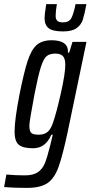

<svg xmlns="http://www.w3.org/2000/svg" viewBox="-57 -714 441 935"><path d="M-37 197 -26 136Q20 140 64 140Q105 140 127.5 124.5Q150 109 161.5 81Q173 53 187 -4L200 -58H193Q165 8 104 8Q55 8 34.5 -9Q14 -26 14 -73Q14 -131 38 -254Q60 -364 78 -418.5Q96 -473 122.5 -495.5Q149 -518 194 -518Q277 -518 274 -458H280L296 -510H364L272 -69Q247 48 227 102Q207 156 173 178.5Q139 201 74 201Q10 201 -37 197ZM201 -116Q218 -165 239.5 -260.5Q261 -356 261 -399Q261 -428 249.5 -440.5Q238 -453 213 -453Q185 -453 170 -440.5Q155 -428 142 -387.5Q129 -347 111 -255Q86 -123 86 -102Q86 -75 95.5 -66.5Q105 -58 131 -58Q158 -58 174 -71Q190 -84 201 -116ZM160 -626Q160 -642 168 -694H220Q214 -660 214 -636Q214 -621 222 -613Q230 -605 249 -605Q279 -605 290 -625Q301 -645 311 -694H364Q354 -641 346 -617Q338 -593 316 -577Q294 -561 250 -561Q199 -561 179.5 -577Q160 -593 160 -626Z"/></svg>

Font: Saira Ultra Condensed Medium
Style: Italic
Weight: 500
Width: 1
Italic angle: -12°
Designer: Hector Gatti with collaboration of the Omnibus-Type team
Foundry: Omnibus-Type
Version: Version 1.001; ttfautohint (v1.8)